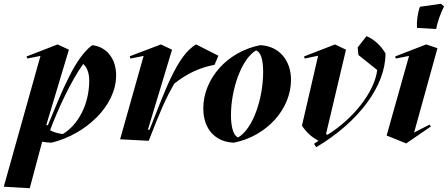

<svg xmlns="http://www.w3.org/2000/svg" viewBox="-78 -744 2379 1020"><path d="M80 256 146 9C164 12 181 14 196 14C376 -30 539 -180 539 -344C539 -432 488 -496 412 -504C320 -436 256 -270 176 -78L168 -80L288 -480L228 -508L63 -444L67 -433L137 -447L-58 248ZM256 -32C232 -35 210 -40 188 -52C228 -160 300 -316 364 -404C384 -388 396 -356 396 -316C396 -188 336 -80 256 -32Z M712 4C776 -160 800 -216 848 -300C920 -356 982 -384 1062 -400L1082 -448L964 -508C860 -450 792 -242 716 -54L708 -56L836 -480L777 -508L611 -445L615 -433L685 -447L560 -4Z M1164 14C1338 -20 1468 -164 1468 -320C1468 -424 1404 -500 1304 -504C1127 -469 1002 -324 1002 -168C1002 -60 1064 10 1164 14ZM1187 -14C1162 -22 1149 -70 1149 -132C1149 -270 1205 -431 1282 -476C1308 -469 1320 -424 1320 -362C1320 -221 1266 -59 1187 -14Z M1602 38C1827 -96 1970 -286 1970 -460C1947 -501 1907 -537 1869 -552L1822 -492L1826 -452L1926 -372C1912 -258 1803 -116 1662 -28L1654 -32L1760 -480L1702 -508L1537 -444L1541 -433L1612 -448L1526 -76C1554 -36 1578 -16 1614 4L1590 20Z M2080 18 2090 11 2211 -72 2204 -82 2122 -40 2246 -488 2186 -508 2021 -444 2025 -433 2095 -447 1976 -24ZM2137 -596 2239 -590C2247 -630 2261 -670 2281 -710L2265 -724L2153 -708C2141 -676 2135 -632 2137 -596Z"/></svg>

Font: Mazius Display Extra Italic
Style: Bold
Weight: 700
Italic angle: -17°
Designer: Alberto Casagrande & Collletttivo
Foundry: Collletttivo
Version: Version 2.000;Glyphs 3.2 (3217)